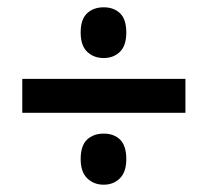

<svg xmlns="http://www.w3.org/2000/svg" viewBox="-20 -615 569 526"><path d="M264 -456Q237 -456 219 -473Q201 -490 201 -526Q201 -562 218.5 -578.5Q236 -595 264 -595Q292 -595 309 -578.5Q326 -562 326 -526Q326 -490 308.5 -473Q291 -456 264 -456ZM41 -306V-399H488V-306ZM264 -109Q237 -109 219 -126.5Q201 -144 201 -179Q201 -216 218.5 -232.5Q236 -249 264 -249Q292 -249 309 -232.5Q326 -216 326 -179Q326 -144 308.5 -126.5Q291 -109 264 -109Z"/></svg>

Font: Noto Sans Malayalam SemiCondensed SemiBold
Style: Regular
Weight: 600
Width: 4
Designer: Jelle Bosma - Monotype Design Team
Foundry: Monotype Imaging Inc.
Version: Version 2.104; ttfautohint (v1.8.4.7-5d5b)